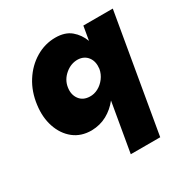

<svg xmlns="http://www.w3.org/2000/svg" viewBox="-161 -612 935 966"><g transform="rotate(-30 306.5 -129.0)"><path d="M41 -230Q50 -302 85.5 -358Q121 -414 174.5 -446Q228 -478 289 -478Q345 -478 378.5 -450Q412 -422 428 -379L442 -460H613L496 220H325L374 -64Q345 -27 305 -5Q265 17 215 18Q154 18 112 -15.5Q70 -49 51 -105.5Q32 -162 41 -230ZM219 -229Q213 -190 233 -162.5Q253 -135 292 -134Q317 -133 340.5 -145.5Q364 -158 381 -180.5Q398 -203 403 -231Q408 -272 388.5 -298Q369 -324 333 -326Q292 -327 258.5 -298.5Q225 -270 219 -229Z"/></g></svg>

Font: Jost* Heavy
Style: Italic
Weight: 800
Italic angle: -10°
Version: Version 3.7